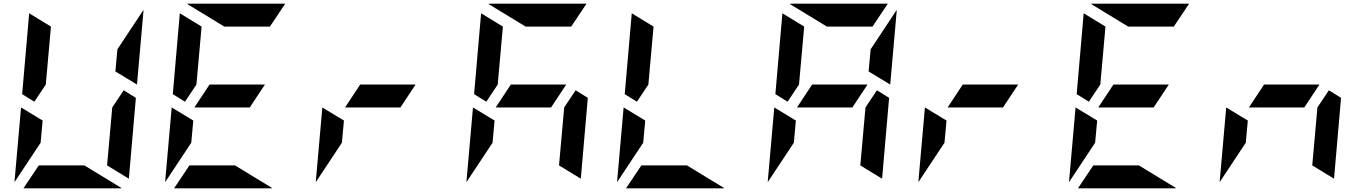

<svg xmlns="http://www.w3.org/2000/svg" viewBox="-20 -1020 7384 1040"><path d="M94 -438 211 -367 200 -247 59 -34V-41ZM650 -531 716 -490 678 -52 560 -124 588 -438ZM166 -469 100 -510 138 -948 256 -876 228 -562ZM605 -633 616 -753 757 -966V-959L722 -562ZM437 -124 639 -1Q638 -1 635.5 -0.5Q633 0 632 0H107L190 -124Z M910 -438 1027 -367 1016 -247 875 -34V-41ZM1333 -438H1033L1115 -562H1415ZM982 -469 916 -510 954 -948 1072 -876 1044 -562ZM1253 -124 1455 -1Q1454 -1 1451.5 -0.5Q1449 0 1448 0H923L1006 -124ZM1195 -876 993 -999Q994 -999 996.5 -999.5Q999 -1000 1000 -1000H1525L1442 -876Z M1726 -438 1843 -367 1832 -247 1691 -34V-41ZM2149 -438H1849L1931 -562H2231Z M2542 -438 2659 -367 2648 -247 2507 -34V-41ZM3098 -531 3164 -490 3126 -52 3008 -124 3036 -438ZM2965 -438H2665L2747 -562H3047ZM2614 -469 2548 -510 2586 -948 2704 -876 2676 -562ZM2827 -876 2625 -999Q2626 -999 2628.5 -999.5Q2631 -1000 2632 -1000H3157L3074 -876Z M3358 -438 3475 -367 3464 -247 3323 -34V-41ZM3430 -469 3364 -510 3402 -948 3520 -876 3492 -562ZM3701 -124 3903 -1Q3902 -1 3899.5 -0.5Q3897 0 3896 0H3371L3454 -124Z M4174 -438 4291 -367 4280 -247 4139 -34V-41ZM4730 -531 4796 -490 4758 -52 4640 -124 4668 -438ZM4597 -438H4297L4379 -562H4679ZM4246 -469 4180 -510 4218 -948 4336 -876 4308 -562ZM4685 -633 4696 -753 4837 -966V-959L4802 -562ZM4459 -876 4257 -999Q4258 -999 4260.5 -999.5Q4263 -1000 4264 -1000H4789L4706 -876Z M4990 -438 5107 -367 5096 -247 4955 -34V-41ZM5413 -438H5113L5195 -562H5495Z M5806 -438 5923 -367 5912 -247 5771 -34V-41ZM6229 -438H5929L6011 -562H6311ZM5878 -469 5812 -510 5850 -948 5968 -876 5940 -562ZM6149 -124 6351 -1Q6350 -1 6347.5 -0.5Q6345 0 6344 0H5819L5902 -124ZM6091 -876 5889 -999Q5890 -999 5892.5 -999.5Q5895 -1000 5896 -1000H6421L6338 -876Z M6622 -438 6739 -367 6728 -247 6587 -34V-41ZM7178 -531 7244 -490 7206 -52 7088 -124 7116 -438ZM7045 -438H6745L6827 -562H7127Z"/></svg>

Font: DSEG7 Modern Mini
Style: Bold Italic
Weight: 700
Italic angle: -5°
Designer: Keshikan(Twitter:@keshinomi_88pro)
Version: Version 0.46